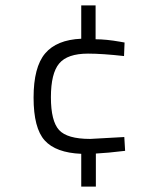

<svg xmlns="http://www.w3.org/2000/svg" viewBox="-20 -606 600 709"><path d="M280 83V-38Q186 -42 145 -87.5Q104 -133 104 -245.5Q104 -358 146.5 -408.5Q189 -459 280 -463V-586H333V-461Q372 -461 423 -452L440 -449L438 -399Q358 -408 305 -408Q229 -408 198.5 -371.5Q168 -335 168 -247Q168 -159 198 -126Q228 -93 313 -93L439 -100L442 -49Q376 -41 334 -39V83Z"/></svg>

Font: Titillium Web Light
Style: Regular
Weight: 300
Version: Version 1.002;PS 57.000;hotconv 1.0.70;makeotf.lib2.5.55311